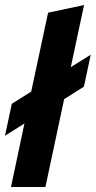

<svg xmlns="http://www.w3.org/2000/svg" viewBox="-23 -751 384 771"><path d="M21.1 0 75.1 -255 -3 -205.9 24.4 -334.1 102.3 -383.2 170.1 -700 314.5 -730.7 261.3 -481.3 341.4 -531.4 314 -403 234.6 -352.9 159.4 0Z"/></svg>

Font: Red Hat Display VF
Style: Italic
Weight: 300
Italic angle: -12°
Designer: Pentagram, MCKL
Foundry: Pentagram, MCKL
Version: Version 1.010